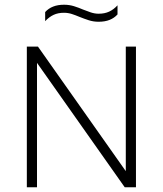

<svg xmlns="http://www.w3.org/2000/svg" viewBox="-20 -792 688 812"><path d="M93.5 0V-595H140.5L525.5 -49H512V-595H555V0H507.5L122.5 -546H136.5V0ZM397 -700Q375 -700 355 -706.5Q335 -713 316.5 -720.5Q300 -727.5 283.8 -732.8Q267.5 -738 250.5 -738Q225.5 -738 206.8 -729.2Q188 -720.5 171 -702.5V-741Q185 -756.5 204.8 -764.2Q224.5 -772 251 -772Q273 -772 293 -765.8Q313 -759.5 331.5 -751.5Q348 -745 364.2 -739.5Q380.5 -734 397.5 -734Q422.5 -734 441.5 -742.8Q460.5 -751.5 477 -769.5V-731Q463.5 -716 443.8 -708Q424 -700 397 -700Z"/></svg>

Font: Encode Sans SC ExtraLight
Style: Regular
Weight: 250
Designer: Multiple Designers
Foundry: Impallari Type
Version: Version 3.002